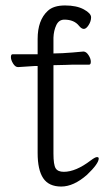

<svg xmlns="http://www.w3.org/2000/svg" viewBox="-20 -671 400 704"><path d="M118 -429H108Q107 -429 47 -425H46Q36 -425 28 -438Q20 -451 20 -461.5Q20 -472 26 -472H118V-528Q118 -597 155 -631Q176 -651 218.5 -651Q261 -651 287.5 -636.5Q314 -622 314 -607.5Q314 -593 305 -579Q296 -565 287.5 -565Q279 -565 270 -576Q252 -599 216 -599Q196 -599 186.5 -579Q177 -559 176 -533V-475L209 -476Q245 -478 285 -482H286Q296 -482 304.5 -469Q313 -456 313 -445Q313 -434 307 -434H268Q240 -434 220 -433L176 -432V-108Q176 -67 184 -54Q192 -41 214 -41Q258 -41 313 -83Q329 -95 335.5 -95Q342 -95 342 -90Q342 -71 299 -30Q250 13 204.5 13Q159 13 138.5 -17.5Q118 -48 118 -110ZM270 -576Z"/></svg>

Font: ToneOZ-Pinyin-WenKai-Light
Style: Light
Weight: 300
Designer: Fontworks Inc.
Foundry: ToneOZ
Version: Version 0.240331